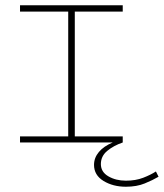

<svg xmlns="http://www.w3.org/2000/svg" viewBox="-20 -540 622 729"><path d="M446 -496H264V-22H446V1Q411 13 387 33Q363 53 363 83Q363 113 391.5 129.5Q420 146 458 146Q495 146 523.5 135Q552 124 572 111L582 131Q560 144 529.5 156.5Q499 169 458 169Q409 169 373 147Q337 125 337 86Q337 59 355.5 37Q374 15 408 1H56V-22H239V-496H56V-520H446Z"/></svg>

Font: BhuTuka Expanded One
Style: Regular
Weight: 400
Designer: Erin McLaughlin
Version: Version 1.000; ttfautohint (v1.8.3)